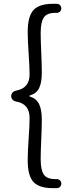

<svg xmlns="http://www.w3.org/2000/svg" viewBox="-20 -808 370 998"><path d="M275.4 169.9H252.9Q184.6 169.9 154.3 138.2Q124 106.4 124 24.4Q124 -17.6 128.9 -87.4Q133.8 -157.2 133.8 -194.3Q133.8 -268.6 63.5 -280.3Q52.7 -282.2 45.4 -290Q38.1 -297.9 38.1 -308.6Q38.1 -319.3 45.4 -327.1Q52.7 -335 63.5 -336.9Q133.8 -349.6 133.8 -420.9Q133.8 -459 128.9 -529.3Q124 -599.6 124 -640.6Q124 -723.6 154.3 -755.9Q184.6 -788.1 252.9 -788.1H275.4Q285.2 -788.1 292 -781.2Q298.8 -774.4 298.8 -764.6Q298.8 -754.9 292 -748Q285.2 -741.2 275.4 -741.2H268.6Q223.6 -741.2 207.5 -716.8Q191.4 -692.4 191.4 -635.7Q191.4 -602.5 194.3 -536.6Q197.3 -470.7 197.3 -430.7Q197.3 -377.9 183.1 -349.6Q168.9 -321.3 134.8 -311.5Q132.8 -310.5 132.8 -308.6Q132.8 -306.6 134.8 -306.6Q168.9 -295.9 183.1 -267.1Q197.3 -238.3 197.3 -185.5Q197.3 -146.5 194.3 -80.6Q191.4 -14.6 191.4 18.6Q191.4 75.2 207.5 99.1Q223.6 123 268.6 123H275.4Q285.2 123 292 129.9Q298.8 136.7 298.8 146.5Q298.8 156.2 292 163.1Q285.2 169.9 275.4 169.9Z"/></svg>

Font: Gen Jyuu Gothic Normal
Style: Regular
Weight: 300
Designer: [Source Han Sans]
Ryoko NISHIZUKA  (kana & ideographs); Paul D. Hunt (Latin, Greek & Cyrillic); Wenlong ZHANG  (bopomofo
Version: Version 1.002.20150607